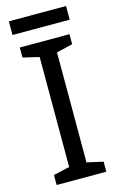

<svg xmlns="http://www.w3.org/2000/svg" viewBox="-129 -909 598 963"><g transform="rotate(-15 169.5 -427.5)"><path d="M298 0H40V-52L124 -71V-642L40 -662V-714H298V-662L214 -642V-71L298 -52ZM318 -855V-784H21V-855Z"/></g></svg>

Font: Noto Sans Cypro Minoan
Style: Regular
Weight: 400
Designer: David Williams
Foundry: David Williams
Version: Version 1.503; ttfautohint (v1.8.4.7-5d5b)